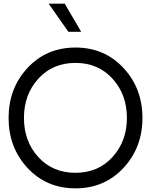

<svg xmlns="http://www.w3.org/2000/svg" viewBox="-20 -1020 839 1050"><path d="M246 -1000H334L424 -846H354ZM393 10Q234 10 130.5 -101.5Q27 -213 27 -375Q27 -537 130.5 -648.5Q234 -760 393 -760Q551 -760 655 -648.5Q759 -537 759 -375Q759 -213 655 -101.5Q551 10 393 10ZM393 -75Q517 -75 595.5 -161.5Q674 -248 674 -375Q674 -503 595.5 -589.5Q517 -676 393 -676Q268 -676 189.5 -589.5Q111 -503 111 -375Q111 -247 189.5 -161Q268 -75 393 -75Z"/></svg>

Font: Oakes Grotesk
Style: Regular
Weight: 400
Designer: Samuel Oakes
Foundry: Samuel Oakes
Version: Version 1.000;PS 001.000;hotconv 1.0.88;makeotf.lib2.5.64775